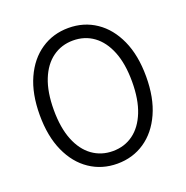

<svg xmlns="http://www.w3.org/2000/svg" viewBox="-128 -823 917 948"><g transform="rotate(-20 331.0 -349.5)"><path d="M331.1 6.4Q250.4 6.4 187.1 -36.3Q123.7 -78.9 87.7 -158.7Q51.6 -238.5 51.6 -350Q51.6 -461.5 87.7 -541.3Q123.7 -621.1 187.1 -663.7Q250.4 -706.4 331.1 -706.4Q412.2 -706.4 475.3 -663.7Q538.5 -621.1 574.5 -541.3Q610.6 -461.5 610.6 -350Q610.6 -238.5 574.5 -158.7Q538.5 -78.9 475.3 -36.3Q412.2 6.4 331.1 6.4ZM331.1 -59.6Q392.6 -59.6 438.8 -93.3Q484.9 -126.9 510.8 -191.7Q536.7 -256.5 536.7 -350Q536.7 -443.9 510.8 -508.5Q484.9 -573.1 438.8 -606.7Q392.6 -640.4 331.1 -640.4Q270.6 -640.4 223.9 -606.7Q177.3 -573.1 151.4 -508.5Q125.5 -443.9 125.5 -350Q125.5 -256.5 151.4 -191.7Q177.3 -126.9 223.9 -93.3Q270.6 -59.6 331.1 -59.6Z"/></g></svg>

Font: Montserrat Thin
Style: Regular
Weight: 100
Designer: Julieta Ulanovsky
Foundry: Julieta Ulanovsky
Version: Version 9.000